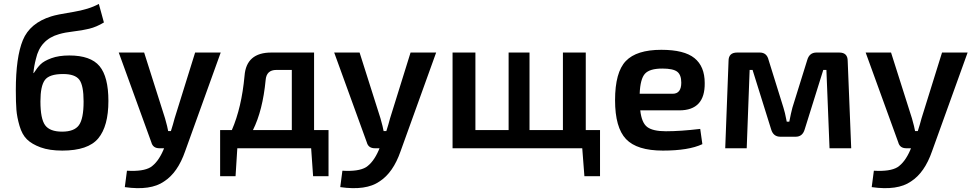

<svg xmlns="http://www.w3.org/2000/svg" viewBox="-20 -759 4988 983"><path d="M486 -739 512 -644Q474 -621 437 -612Q400 -603 356 -598Q312 -593 282 -584Q186 -557 164 -458Q154 -420 151 -385H153Q170 -412 187.5 -429.5Q205 -447 243 -461Q281 -475 335 -475Q444 -475 489.5 -420.5Q535 -366 535 -242Q535 -113 483 -50.5Q431 12 299 12Q233 12 188 -4.5Q143 -21 118 -45.5Q93 -70 80 -114.5Q67 -159 64 -197Q61 -235 61 -297Q61 -466 97 -553.5Q133 -641 242 -675Q269 -684 352.5 -697.5Q436 -711 486 -739ZM303 -380Q232 -380 209.5 -349Q187 -318 187 -240Q187 -151 211 -118Q235 -85 298 -85Q360 -85 384 -118Q408 -151 408 -239Q408 -322 386 -351Q364 -380 303 -380Z M979 -490H1110L928 15Q890 125 820 170Q751 218 619 199L630 115Q713 120 751 97Q789 72 816 10L820 0H796Q763 0 755 -30L588 -490H718L825 -153Q838 -107 841 -88H855Q866 -122 874 -153Z M1588 -93H1662V143H1583L1573 0H1195L1186 143H1107V-93H1167Q1217 -208 1232 -371Q1241 -490 1369 -490H1588ZM1275 -93H1474V-401H1395Q1344 -401 1340 -349Q1325 -193 1275 -93Z M2082 -490H2213L2031 15Q1993 125 1923 170Q1854 218 1722 199L1733 115Q1816 120 1854 97Q1892 72 1919 10L1923 0H1899Q1866 0 1858 -30L1691 -490H1821L1928 -153Q1941 -107 1944 -88H1958Q1969 -122 1977 -153Z M2979 -93H3052V143H2972L2961 0H2297V-490H2414V-93H2584V-490H2691V-93H2862V-490H2979Z M3389 -87Q3464 -87 3565 -99L3576 -21Q3506 12 3374 12Q3241 12 3185 -47Q3129 -106 3129 -246Q3129 -389 3184 -446.5Q3239 -504 3366 -504Q3483 -504 3535.5 -461.5Q3588 -419 3588 -334Q3590 -194 3458 -194H3258Q3265 -130 3294 -108.5Q3323 -87 3389 -87ZM3371 -408Q3306 -408 3282 -381.5Q3258 -355 3255 -279H3424Q3468 -279 3468 -336Q3468 -376 3447 -392Q3426 -408 3371 -408Z M4277 -490Q4320 -490 4320 -447L4338 0H4227L4211 -401H4195L4100 -97Q4089 -59 4054 -59H3975Q3939 -59 3928 -97L3833 -401H3818L3803 0H3693L3710 -447Q3710 -490 3754 -490H3870Q3906 -490 3915 -452L3991 -208Q3998 -188 4008 -136H4021Q4030 -182 4037 -208L4113 -452Q4124 -490 4160 -490Z M4803 -490H4934L4752 15Q4714 125 4644 170Q4575 218 4443 199L4454 115Q4537 120 4575 97Q4613 72 4640 10L4644 0H4620Q4587 0 4579 -30L4412 -490H4542L4649 -153Q4662 -107 4665 -88H4679Q4690 -122 4698 -153Z"/></svg>

Font: Exo 2 Semi Bold
Style: Regular
Weight: 600
Designer: Natanael Gama
Version: Version 1.001;PS 001.001;hotconv 1.0.88;makeotf.lib2.5.64775